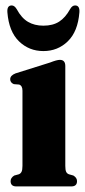

<svg xmlns="http://www.w3.org/2000/svg" viewBox="-20 -668 305 688"><path d="M214 -431.5V-73.5Q214 -59 217 -52.5Q220 -46 227 -43.5L243 -39Q256 -31 256 -19Q256 0 235.5 0H38.5Q18 0 18 -19Q18 -31 31 -39L47.5 -43.5Q54 -46 57.2 -52.5Q60.5 -59 60.5 -73.5V-343Q60.5 -361 48.5 -365L29.5 -366.5Q16.5 -372 16.5 -384Q16.5 -397.5 35.5 -405L159.5 -444Q183.5 -453.5 194.5 -453.5Q214 -453.5 214 -431.5ZM135.5 -576Q169.5 -576 192 -590.5Q214.5 -605 231 -635Q238.5 -648.5 249 -648.5Q266.5 -648.5 264.5 -623.5Q259 -555 223 -520Q187 -485 135.5 -485Q84 -485 48 -520Q12 -555 6.5 -623.5Q4.5 -648.5 22 -648.5Q32 -648.5 40 -635Q57 -603.5 80.2 -589.8Q103.5 -576 135.5 -576Z"/></svg>

Font: Fraunces 144pt S050
Style: Bold
Weight: 700
Version: Version 1.000; ttfautohint (v1.8.3)